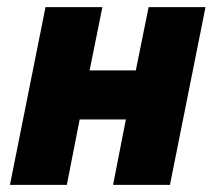

<svg xmlns="http://www.w3.org/2000/svg" viewBox="-20 -520 608 540"><path d="M8 0H168L204 -184H334L298 0H458L558 -500H398L362 -322H232L268 -500H108Z"/></svg>

Font: Source Sans Pro Black
Style: Italic
Weight: 900
Italic angle: -11°
Designer: Paul D. Hunt
Foundry: Adobe Systems Incorporated
Version: Version 3.006;hotconv 1.0.111;makeotfexe 2.5.65597